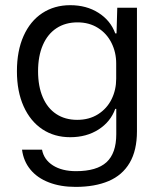

<svg xmlns="http://www.w3.org/2000/svg" viewBox="-20 -555 632 752"><path d="M66.3 31.3H144.6Q151.9 70.3 187.4 92.9Q223 115.4 277.6 115.4Q358.7 115.4 397.1 80.4Q435.4 45.3 435.4 -29.3V-128.7H431.4Q413.1 -78 366 -47.8Q318.9 -17.6 255 -17.6Q192.7 -17.6 145.7 -48.9Q98.7 -80.3 72.5 -138.6Q46.3 -196.9 46.3 -276Q46.3 -355.9 72.3 -414.1Q98.3 -472.4 145.6 -503.6Q193 -534.7 255 -534.7Q318.6 -534.7 365.7 -504.8Q412.9 -474.9 431.4 -424.3H436.4L439.3 -524.7H516.4V-40.7Q516.4 34 487.9 82.6Q459.3 131.3 405.5 154.1Q351.7 177 276.1 177Q217 177 171.5 159.4Q126 141.9 99.1 109.1Q72.1 76.4 66.3 31.3ZM435.1 -246.7V-306.7Q435.1 -350 416.7 -386.9Q398.3 -423.9 363.8 -445.6Q329.3 -467.4 283.7 -467.4Q236 -467.4 201.2 -444.5Q166.4 -421.6 147.8 -378.5Q129.1 -335.4 129.1 -276Q129.1 -217 147.5 -174.1Q165.9 -131.1 200.4 -108.4Q234.9 -85.6 282.3 -85.6Q329.3 -85.6 364.1 -107.6Q398.9 -129.7 417 -166.4Q435.1 -203 435.1 -246.7Z"/></svg>

Font: Mona Sans VF XLt
Style: Regular
Weight: 200
Designer: Deni Anggara
Foundry: GitHub
Version: Version 2.000;Glyphs 3.2.3 (3260)